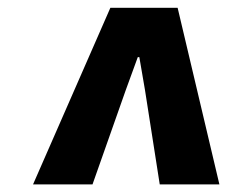

<svg xmlns="http://www.w3.org/2000/svg" viewBox="-20 -747 640 494"><path d="M65 -272.5 264 -727H437L544.5 -272.5H391L353 -515.5L338.5 -600H334.5L303.5 -515L218 -272.5Z"/></svg>

Font: Spline Sans Mono
Style: Bold Italic
Weight: 700
Italic angle: -4°
Monospace: yes
Version: Version 1.004